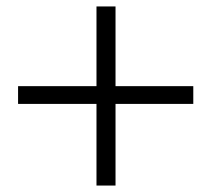

<svg xmlns="http://www.w3.org/2000/svg" viewBox="-20 -662 655 595"><path d="M579 -395H338V-642H279V-395H36V-340H279V-87H338V-340H579Z"/></svg>

Font: Noto Serif TC Black
Style: Regular
Weight: 900
Version: Version 1.001;PS 1.001;hotconv 16.6.54;makeotf.lib2.5.65590